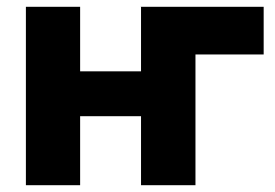

<svg xmlns="http://www.w3.org/2000/svg" viewBox="-20 -545 810 565"><path d="M755.9 -524.9V-384.8H555.2V0H395V-203.1H215.8V0H56.2V-524.9H215.8V-335H395V-523.9L394 -524.9Z"/></svg>

Font: Raleway-v4020 ExtraBold
Style: Regular
Weight: 800
Designer: Matt McInerney, Pablo Impallari, Rodrigo Fuenzalida
Foundry: Matt McInerney, Pablo Impallari, Rodrigo Fuenzalida
Version: Version 4.020;PS 004.020;hotconv 1.0.88;makeotf.lib2.5.64775